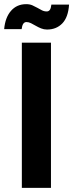

<svg xmlns="http://www.w3.org/2000/svg" viewBox="-36 -903 352 923"><path d="M69 -698H209V0H69ZM-16 -763Q-11 -819 17 -851Q45 -883 90 -883Q107 -883 119.5 -877.5Q132 -872 143.5 -865.5Q155 -859 165.5 -853.5Q176 -848 189 -848Q198 -848 203.5 -855.5Q209 -863 211 -881H296Q292 -820 263.5 -790.5Q235 -761 190 -761Q175 -761 161.5 -766.5Q148 -772 136 -779Q124 -786 113 -791.5Q102 -797 91 -797Q72 -797 68 -763Z"/></svg>

Font: SVN-Poppins SemiBold
Style: Regular
Weight: 600
Designer: Ninad Kale (Devanagari), Jonny Pinhorn (Latin)
Foundry: Indian Type Foundry
Version: Version 3.002 2017